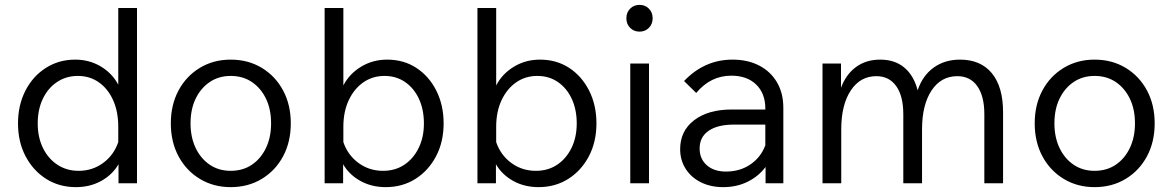

<svg xmlns="http://www.w3.org/2000/svg" viewBox="-20 -753 4819 789"><path d="M467 0V-78Q442 -35 396 -9.5Q350 16 292 16Q223 16 169.5 -18Q116 -52 85 -111Q54 -170 54 -246Q54 -321 84.5 -380.5Q115 -440 168.5 -474Q222 -508 289 -508Q347 -508 394 -480Q441 -452 466 -405V-720H543V0ZM135 -246Q135 -189 156.5 -145Q178 -101 216 -76Q254 -51 303 -51Q360 -51 404 -83.5Q448 -116 466 -169V-232Q466 -294 445 -341Q424 -388 386.5 -414.5Q349 -441 300 -441Q252 -441 214.5 -416Q177 -391 156 -347Q135 -303 135 -246Z M928 16Q857 16 801 -18Q745 -52 713.5 -111Q682 -170 682 -246Q682 -322 713.5 -381Q745 -440 801 -474Q857 -508 928 -508Q1000 -508 1056 -474Q1112 -440 1143.5 -381Q1175 -322 1175 -246Q1175 -170 1143.5 -111Q1112 -52 1056 -18Q1000 16 928 16ZM928 -51Q978 -51 1015 -76Q1052 -101 1073 -145Q1094 -189 1094 -246Q1094 -304 1073 -347.5Q1052 -391 1015 -416Q978 -441 928 -441Q879 -441 842 -416Q805 -391 784 -347.5Q763 -304 763 -246Q763 -189 784 -145Q805 -101 842 -76Q879 -51 928 -51Z M1390 0H1314V-720H1391V-402Q1416 -450 1464 -479Q1512 -508 1571 -508Q1639 -508 1691 -474Q1743 -440 1773 -380.5Q1803 -321 1803 -246Q1803 -170 1772 -111Q1741 -52 1687.5 -18Q1634 16 1565 16Q1507 16 1461 -9.5Q1415 -35 1390 -78ZM1391 -232V-169Q1409 -116 1453 -83.5Q1497 -51 1554 -51Q1604 -51 1641.5 -76Q1679 -101 1700.5 -145Q1722 -189 1722 -246Q1722 -303 1701.5 -347Q1681 -391 1644.5 -416Q1608 -441 1560 -441Q1511 -441 1473 -414.5Q1435 -388 1413 -341Q1391 -294 1391 -232Z M2018 0H1942V-720H2019V-402Q2044 -450 2092 -479Q2140 -508 2199 -508Q2267 -508 2319 -474Q2371 -440 2401 -380.5Q2431 -321 2431 -246Q2431 -170 2400 -111Q2369 -52 2315.5 -18Q2262 16 2193 16Q2135 16 2089 -9.5Q2043 -35 2018 -78ZM2019 -232V-169Q2037 -116 2081 -83.5Q2125 -51 2182 -51Q2232 -51 2269.5 -76Q2307 -101 2328.5 -145Q2350 -189 2350 -246Q2350 -303 2329.5 -347Q2309 -391 2272.5 -416Q2236 -441 2188 -441Q2139 -441 2101 -414.5Q2063 -388 2041 -341Q2019 -294 2019 -232Z M2662 -678Q2662 -654 2646.5 -638.5Q2631 -623 2608 -623Q2585 -623 2569.5 -638.5Q2554 -654 2554 -678Q2554 -702 2569.5 -717.5Q2585 -733 2608 -733Q2631 -733 2646.5 -717.5Q2662 -702 2662 -678ZM2647 0H2570V-492H2647Z M2952 16Q2900 16 2860 -4Q2820 -24 2797.5 -59.5Q2775 -95 2775 -140Q2775 -215 2832.5 -259Q2890 -303 2987 -303H3125V-307Q3125 -369 3087.5 -405.5Q3050 -442 2985 -442Q2900 -442 2841 -371L2791 -420Q2875 -508 2990 -508Q3053 -508 3100 -483.5Q3147 -459 3173 -414.5Q3199 -370 3199 -310V0H3126V-67Q3098 -29 3053 -6.5Q3008 16 2952 16ZM2963 -48Q3021 -48 3064 -77.5Q3107 -107 3125 -156V-241H2996Q2929 -241 2892 -215.5Q2855 -190 2855 -143Q2855 -100 2884.5 -74Q2914 -48 2963 -48Z M4102 0H4025V-284Q4025 -358 3996 -399Q3967 -440 3914 -440Q3847 -440 3808 -381Q3769 -322 3769 -221V0H3692V-284Q3692 -358 3663 -399Q3634 -440 3581 -440Q3515 -440 3476 -381Q3437 -322 3437 -221V0H3360V-492H3436V-392Q3456 -447 3497.5 -477.5Q3539 -508 3597 -508Q3657 -508 3696 -475.5Q3735 -443 3751 -382Q3771 -442 3816.5 -475Q3862 -508 3925 -508Q4010 -508 4056 -452Q4102 -396 4102 -292Z M4478 16Q4407 16 4351 -18Q4295 -52 4263.5 -111Q4232 -170 4232 -246Q4232 -322 4263.5 -381Q4295 -440 4351 -474Q4407 -508 4478 -508Q4550 -508 4606 -474Q4662 -440 4693.5 -381Q4725 -322 4725 -246Q4725 -170 4693.5 -111Q4662 -52 4606 -18Q4550 16 4478 16ZM4478 -51Q4528 -51 4565 -76Q4602 -101 4623 -145Q4644 -189 4644 -246Q4644 -304 4623 -347.5Q4602 -391 4565 -416Q4528 -441 4478 -441Q4429 -441 4392 -416Q4355 -391 4334 -347.5Q4313 -304 4313 -246Q4313 -189 4334 -145Q4355 -101 4392 -76Q4429 -51 4478 -51Z"/></svg>

Font: Wix Madefor Text
Style: Regular
Weight: 400
Designer: Dalton Maag Ltd
Foundry: Dalton Maag Ltd
Version: Version 3.100